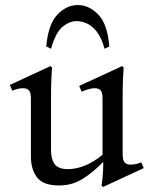

<svg xmlns="http://www.w3.org/2000/svg" viewBox="-20 -723 607 764"><path d="M542 -77 552 -54 390 21 384 15Q386 6 388.5 -20.5Q391 -47 391 -77H389Q350 -37 308.5 -11Q267 15 215 15Q152 15 127.5 -17Q103 -49 103 -100V-330Q103 -356 94.5 -364Q86 -372 72 -372Q52 -372 29 -362L19 -385L181 -460L187 -454Q186 -446 184.5 -411.5Q183 -377 183 -331V-125Q183 -90 197.5 -70Q212 -50 250 -50Q282 -50 316.5 -63.5Q351 -77 388 -107V-330Q388 -356 380 -364Q372 -372 357 -372Q344 -372 330 -367.5Q316 -363 305 -358L295 -381L466 -460L472 -454Q471 -446 469.5 -411.5Q468 -377 468 -331V-112Q468 -84 476.5 -76Q485 -68 499 -68Q521 -68 542 -77ZM183 -529 164 -538Q172 -627 208.5 -665Q245 -703 290 -703Q334 -703 371 -665Q408 -627 415 -538L396 -529Q384 -573 365 -597Q346 -621 325 -630Q304 -639 285 -639Q257 -639 229.5 -617Q202 -595 183 -529Z"/></svg>

Font: Bona Nova SC
Style: Regular
Weight: 400
Designer: Mateusz Machalski
Foundry: Capitalics
Version: Version 4.001; ttfautohint (v1.8.4.7-5d5b)